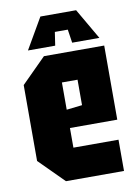

<svg xmlns="http://www.w3.org/2000/svg" viewBox="-84 -791 611 847"><g transform="rotate(-10 222.0 -367.5)"><path d="M32 -110V-450L142 -560H412V-228H200V-140H402V0H142ZM200 -310 270 -318V-432H200ZM199 -597H77L157 -735H317L397 -597H275L266 -657H208Z"/></g></svg>

Font: Tektur Condensed
Style: Bold
Weight: 700
Width: 3
Designer: Adam Jagosz
Foundry: Adam Jagosz
Version: Version 1.005;gftools[0.9.30]